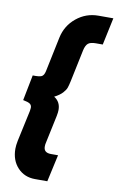

<svg xmlns="http://www.w3.org/2000/svg" viewBox="-99 -815 622 1014"><g transform="rotate(10 212.0 -308.0)"><path d="M34 6Q34 -12 39 -37L75 -204Q77 -218 77 -221Q77 -235 67 -242Q57 -249 30 -254L57 -391Q92 -390 104.5 -396Q117 -402 122 -425L161 -612Q175 -678 226.5 -720Q278 -762 344 -762H424L393 -616H356Q327 -616 314.5 -605.5Q302 -595 296 -568L260 -396Q255 -373 250.5 -360Q246 -347 231.5 -331Q217 -315 188 -300Q223 -279 223 -235Q223 -222 219 -202L187 -51Q185 -44 185 -32Q185 1 224 1H262L230 146H164Q107 146 70.5 107Q34 68 34 6Z"/></g></svg>

Font: Decalotype Black Italic
Style: Regular
Weight: 900
Italic angle: -12°
Designer: Alfredo Marco Pradil
Foundry: Alfredo Marco Pradil
Version: Version 1.0